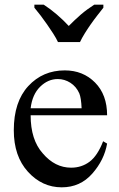

<svg xmlns="http://www.w3.org/2000/svg" viewBox="-20 -786 507 821"><path d="M111 -293Q111 -188 163 -130Q215 -69 284 -69Q329 -69 363 -94.5Q397 -120 421 -182L438 -172Q426 -102 374.5 -43.5Q323 15 244 15Q160 15 99.5 -51.5Q39 -118 39 -229Q39 -351 101 -418Q163 -485 257 -485Q335 -485 386.5 -433Q438 -381 438 -293ZM111 -323H329Q327 -368 319 -387Q306 -416 281 -432Q256 -448 227 -448Q185 -448 151.5 -415Q118 -382 111 -323ZM127 -766H167Q181 -757 195 -746.5Q209 -736 223 -724Q237 -712 250 -699.5Q263 -687 274 -675Q286 -687 299 -699.5Q312 -712 326 -724Q340 -736 354.5 -746.5Q369 -757 383 -766H422V-753Q411 -739 396.5 -720.5Q382 -702 368 -682Q354 -662 342 -642.5Q330 -623 322 -606H228Q220 -623 207.5 -642.5Q195 -662 181 -682Q167 -702 153 -720.5Q139 -739 127 -753Z"/></svg>

Font: MM Ethnic
Style: Regular
Weight: 400
Designer: Khon Soe Zaw Thu
Version: Version 1.00 July 18, 2016, initial release